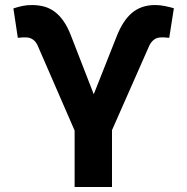

<svg xmlns="http://www.w3.org/2000/svg" viewBox="-20 -746 747 766"><path d="M107.2 -725.9Q132.8 -725.9 155.2 -720Q177.6 -714.1 196.9 -700.1Q216.3 -686.1 232.8 -662.8Q249.3 -639.6 262.8 -604.8L354 -370L445 -599.8Q469.8 -663.7 506.7 -694.8Q543.7 -725.9 599.1 -725.9Q618.3 -725.9 637.6 -721.9Q657 -718 673.7 -713.1L655.2 -595.2Q653.8 -595.2 650.2 -595.5Q646.7 -595.9 642.2 -596.2Q637.8 -596.6 633.2 -596.8Q628.6 -596.9 625 -596.9Q606.2 -596.9 594.1 -587.5Q582 -578.1 575.3 -563.2L426.8 -226.6V0H277.7V-225.1L130.7 -563.2Q123.6 -579.5 111.5 -588.2Q99.4 -596.9 81.3 -596.9Q77.8 -596.9 73 -596.8Q68.2 -596.6 63.6 -596.2Q58.9 -595.9 55.6 -595.5Q52.2 -595.2 51.1 -595.2L33.4 -712.4Q49.4 -717.7 67.5 -721.8Q85.6 -725.9 107.2 -725.9Z"/></svg>

Font: Cannonade
Style: Bold
Weight: 700
Designer: Rasmus Andersson
Foundry: rsms
Version: Version 3.012;git-f93a4a705